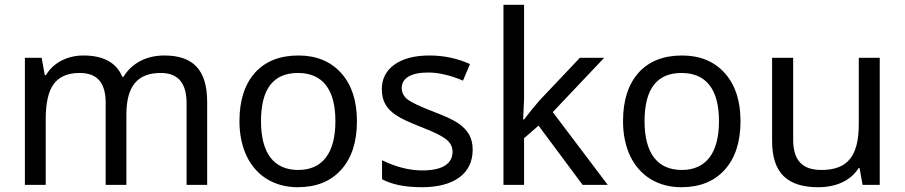

<svg xmlns="http://www.w3.org/2000/svg" viewBox="-20 -780 3816 810"><path d="M854 0V-349.1C854 -486.3 793.9 -545.9 672.9 -545.9C597.2 -545.9 535.6 -513.2 501 -456.1H496.1C470.7 -516.1 416 -545.9 332 -545.9C263.2 -545.9 204.6 -515.1 173.8 -462.9H168.9L155.8 -536.1H85V0H172.9V-277.8C172.9 -346.7 184.6 -396.5 207.5 -426.8C230.5 -457 266.6 -472.2 315.9 -472.2C391.6 -472.2 425.8 -429.7 425.8 -345.2V0H513.2V-295.9C513.2 -415 558.6 -472.2 658.2 -472.2C731 -472.2 767.1 -429.7 767.1 -345.2V0Z M1485.8 -269C1485.8 -354.5 1463.9 -421.9 1419.4 -471.7C1375 -521 1314.9 -545.9 1239.3 -545.9C1160.6 -545.9 1099.1 -521.5 1055.7 -473.1C1012.2 -424.3 990.2 -356.4 990.2 -269C990.2 -212.9 1000.5 -164.1 1020.5 -121.6C1061 -37.1 1138.7 9.8 1235.8 9.8C1314 9.8 1375 -14.6 1419.4 -64C1463.9 -113.3 1485.8 -181.6 1485.8 -269ZM1081.1 -269C1081.1 -404.3 1132.8 -472.2 1236.8 -472.2C1340.3 -472.2 1395 -403.8 1395 -269C1395 -134.3 1340.3 -63 1238.3 -63C1134.8 -63 1081.1 -134.3 1081.1 -269Z M1974.1 -147.9C1974.1 -172.9 1969.2 -194.3 1959 -212.4C1948.7 -230.5 1933.1 -246.6 1912.1 -260.7C1890.6 -274.9 1857.4 -290.5 1813 -307.1C1753.4 -330.1 1715.3 -347.7 1699.2 -360.8C1683.1 -373.5 1674.8 -389.6 1674.8 -409.2C1674.8 -449.7 1713.4 -474.1 1786.1 -474.1C1829.6 -474.1 1878.9 -462.9 1933.1 -439.9L1962.9 -509.8C1909.7 -533.7 1853 -545.9 1792 -545.9C1729.5 -545.9 1680.2 -533.2 1644.5 -507.8C1608.9 -482.4 1590.8 -447.8 1590.8 -403.8C1590.8 -378.9 1595.7 -357.9 1605.5 -340.8C1614.7 -323.7 1629.9 -308.1 1650.4 -294.4C1670.9 -280.3 1706.5 -263.7 1756.8 -244.1C1806.2 -225.1 1840.8 -208.5 1860.4 -193.8C1879.4 -179.2 1889.2 -161.1 1889.2 -140.1C1889.2 -91.8 1850.6 -61 1762.2 -61C1707.5 -61 1650.9 -75.2 1591.8 -104V-23.9C1633.3 -1.5 1689.5 9.8 1760.3 9.8C1895.5 9.8 1974.1 -47.9 1974.1 -147.9Z M2187 -275.9 2190.9 -362.8V-759.8H2104V0H2190.9V-196.8L2252 -250L2438 0H2543.9L2312 -307.1L2528.8 -536.1H2426.3L2254.9 -355L2220.7 -314L2190.9 -275.9Z M3104 -269C3104 -354.5 3082 -421.9 3037.6 -471.7C2993.2 -521 2933.1 -545.9 2857.4 -545.9C2778.8 -545.9 2717.3 -521.5 2673.8 -473.1C2630.4 -424.3 2608.4 -356.4 2608.4 -269C2608.4 -212.9 2618.7 -164.1 2638.7 -121.6C2679.2 -37.1 2756.8 9.8 2854 9.8C2932.1 9.8 2993.2 -14.6 3037.6 -64C3082 -113.3 3104 -181.6 3104 -269ZM2699.2 -269C2699.2 -404.3 2751 -472.2 2855 -472.2C2958.5 -472.2 3013.2 -403.8 3013.2 -269C3013.2 -134.3 2958.5 -63 2856.4 -63C2752.9 -63 2699.2 -134.3 2699.2 -269Z M3237.3 -536.1V-185.1C3237.3 -48.8 3303.2 9.8 3432.1 9.8C3509.8 9.8 3570.3 -19.5 3602.1 -70.8H3606.4L3619.1 0H3691.4V-536.1H3603V-256.8C3603 -120.6 3555.2 -63 3445.3 -63C3363.8 -63 3326.2 -104.5 3326.2 -190.9V-536.1Z"/></svg>

Font: Noto Reveo Sans
Style: Regular
Weight: 400
Designer: Monotype Design team
Foundry: Monotype Imaging Inc.
Version: Version 1.04